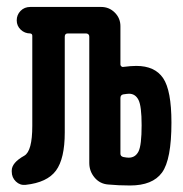

<svg xmlns="http://www.w3.org/2000/svg" viewBox="-20 -540 540 566"><path d="M335 -251V-86.9Q335 -79.1 343.8 -77.1Q353.5 -75.2 359.4 -75.2Q378.9 -75.2 388.2 -93.3Q397.5 -111.3 397.5 -170.9Q397.5 -227.5 388.2 -245.6Q378.9 -263.7 360.4 -263.7Q355.5 -263.7 342.8 -261.7Q335 -259.8 335 -251ZM55.7 4.9Q39.1 6.8 26.9 -4.9Q14.6 -16.6 14.6 -34.2V-37.1Q14.6 -60.5 51.8 -81.1Q75.2 -94.7 75.2 -168.9V-434.6Q75.2 -440.4 69.3 -441.4Q52.7 -441.4 41 -452.6Q29.3 -463.9 29.3 -480Q29.3 -496.1 40.5 -507.8Q51.8 -519.5 69.3 -519.5H278.3Q301.8 -519.5 318.4 -502.9Q335 -486.3 335 -462.9V-349.6Q335 -346.7 337.9 -344.2Q340.8 -341.8 343.8 -342.8Q366.2 -345.7 381.8 -345.7Q436.5 -345.7 460.9 -309.6Q485.4 -273.4 485.4 -178.7Q485.4 -69.3 457.5 -31.2Q429.7 6.8 363.3 6.8Q330.1 6.8 298.8 3.9Q274.4 2 258.8 -16.6Q243.2 -35.2 243.2 -59.6V-431.6Q243.2 -440.4 234.4 -441.4H179.7Q170.9 -441.4 170.9 -431.6V-149.4Q170.9 -72.3 145 -37.1Q119.1 -2 55.7 4.9Z"/></svg>

Font: Rounded Mgen+ 1mn medium
Style: Regular
Weight: 500
Designer: [Source Han Sans]
Ryoko NISHIZUKA  (kana & ideographs); Paul D. Hunt (Latin, Greek & Cyrillic); Wenlong ZHANG  (bopomofo
Version: Version 1.059.20150602